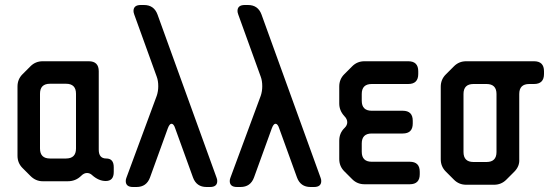

<svg xmlns="http://www.w3.org/2000/svg" viewBox="-20 -730 2207 768"><path d="M140 -136V-355Q140 -395 180 -395H244Q284 -395 284 -355V-136Q284 -96 244 -96H180Q140 -96 140 -136ZM102 -26Q123 -5 151 -5H251Q283 -5 305 -27Q316 -38 328 -38Q340 -38 349 -29Q375 -6 403 -6Q435 -6 435 -42V-61Q435 -96 405 -96Q375 -96 375 -131V-445Q375 -485 335 -485H151Q122 -485 102 -465L70 -433Q50 -413 50 -384V-107Q50 -78 70 -58Z M483 -6Q483 18 512 18H526Q566 18 580 -20L651 -216Q658 -235 666 -235Q675 -235 681 -216L752 -20Q766 18 806 18H820Q849 18 849 -6Q849 -13 846 -20L610 -672Q596 -710 556 -710H543Q514 -710 514 -686Q514 -680 517 -672L607 -423Q613 -407 613 -385Q613 -365 607 -347L486 -20Q483 -13 483 -6Z M899 -6Q899 18 928 18H942Q982 18 996 -20L1067 -216Q1074 -235 1082 -235Q1091 -235 1097 -216L1168 -20Q1182 18 1222 18H1236Q1265 18 1265 -6Q1265 -13 1262 -20L1026 -672Q1012 -710 972 -710H959Q930 -710 930 -686Q930 -680 933 -672L1023 -423Q1029 -407 1029 -385Q1029 -365 1023 -347L902 -20Q899 -13 899 -6Z M1389 -13Q1409 7 1438 7H1619Q1659 7 1659 -33V-43Q1659 -83 1619 -83H1467Q1427 -83 1427 -123V-156Q1427 -196 1467 -196H1591Q1631 -196 1631 -236V-247Q1631 -287 1591 -287H1467Q1427 -287 1427 -327V-354Q1427 -394 1467 -394H1613Q1653 -394 1653 -434V-445Q1653 -485 1613 -485H1438Q1409 -485 1389 -465L1357 -433Q1337 -413 1337 -384V-316Q1337 -288 1357 -266Q1369 -254 1369 -241Q1369 -229 1359 -219L1357 -217Q1337 -197 1337 -167V-94Q1337 -65 1357 -45Z M1796 -11Q1816 9 1845 9H1956Q1985 9 2005 -11L2037 -43Q2059 -65 2057 -93V-354Q2057 -394 2097 -394H2116Q2156 -394 2156 -434V-445Q2156 -485 2116 -485H1845Q1816 -485 1796 -465L1763 -432Q1743 -412 1743 -383V-93Q1743 -64 1763 -44ZM1834 -122V-354Q1834 -394 1874 -394H1926Q1966 -394 1966 -354V-122Q1966 -82 1926 -82H1874Q1834 -82 1834 -122Z"/></svg>

Font: WDXL Lubrifont TC
Style: Regular
Weight: 400
Designer: [WDXL Lubrifont] Copyright 2020-2022 (c) NightFurySL2001, Skr-ZERO; [ZCOOL QingKe HuangYou] Copyright 2018-2022 (c) The 
Version: Version 2.001;hotconv 1.1.1;makeotfexe 2.6.0